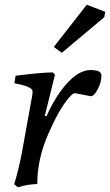

<svg xmlns="http://www.w3.org/2000/svg" viewBox="-20 -785 466 814"><path d="M422 -712 242 -561 208 -586 348 -765 426 -735ZM365 -377 298 -390Q288 -390 270 -368Q230 -321 184 -215.5Q138 -110 138 -5Q93 -3 56 9L40 -4Q58 -60 73 -139L116 -377Q118 -387 118 -398Q118 -418 41 -432L46 -464Q159 -478 204 -478L213 -468L170 -294L177 -292Q203 -351 236 -397Q302 -488 364 -488Q410 -488 410 -465Q410 -437 394.5 -407Q379 -377 365 -377Z"/></svg>

Font: Poly
Style: Italic
Weight: 400
Italic angle: -10°
Designer: Nicolas Silva
Foundry: Jose Nicolas Silva Schwarzenberg
Version: Version 1.003